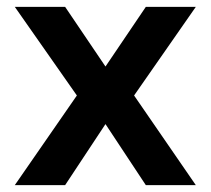

<svg xmlns="http://www.w3.org/2000/svg" viewBox="-20 -537 611 557"><path d="M23 0 203 -260 23 -517H169L286 -344L403 -517H548L369 -260L548 0H403L286 -177L169 0Z"/></svg>

Font: DM Sans 11pt
Style: Bold
Weight: 700
Version: Version 4.004;gftools[0.9.30]